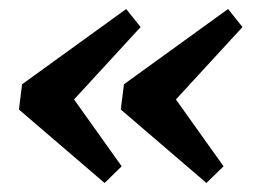

<svg xmlns="http://www.w3.org/2000/svg" viewBox="-20 -437 573 426"><path d="M29 -250 260 -417 292 -377 133 -204 136 -228 250 -68 212 -31 22 -194ZM255 -250 486 -417 518 -377 359 -204 362 -228 476 -68 438 -31 248 -194Z"/></svg>

Font: Yrsa SemiBold
Style: Italic
Weight: 600
Italic angle: -7.10001°
Version: Version 2.004